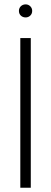

<svg xmlns="http://www.w3.org/2000/svg" viewBox="-20 -878 239 898"><path d="M75 0V-700H124V0ZM100 -796.5Q86.5 -796.5 77.5 -805Q68.5 -813.5 68.5 -827Q68.5 -840 77.5 -848.8Q86.5 -857.5 100 -857.5Q112.5 -857.5 121.5 -848.8Q130.5 -840 130.5 -827Q130.5 -813.5 121.5 -805Q112.5 -796.5 100 -796.5Z"/></svg>

Font: Urbanist ExtraLight
Style: Regular
Weight: 200
Designer: Corey Hu
Foundry: Corey Hu
Version: Version 1.330; ttfautohint (v1.8.4.7-5d5b)